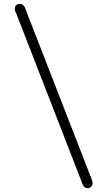

<svg xmlns="http://www.w3.org/2000/svg" viewBox="-20 -769 567 1010"><path d="M58 -722Q58 -745 82 -749Q94 -749 101.5 -742Q109 -735 111 -730Q113 -725 118 -711L460 168Q467 184 467 194Q467 204 461 211Q455 218 449.5 219.5Q444 221 439 221Q433 220 428 217.5Q423 215 420 210Q417 205 415 201.5Q413 198 410 189.5Q407 181 406 178L64 -702H63Q58 -712 58 -722Z"/></svg>

Font: Coval
Style: ExtraLight
Weight: 250
Foundry: Context Ltd
Version: Version 001.000